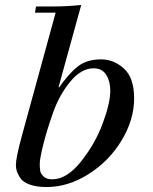

<svg xmlns="http://www.w3.org/2000/svg" viewBox="-20 -741 614 773"><path d="M121 -690 125 -715H195Q252 -715 307 -721L216 -391L218 -389Q258 -446 294 -474Q330 -502 387 -502Q438 -502 479 -465Q520 -428 520 -345Q520 -259 469.5 -175.5Q419 -92 336.5 -40Q254 12 168 12Q127 12 99.5 2Q72 -8 61.5 -24.5Q51 -41 47.5 -52.5Q44 -64 44 -77Q44 -106 68 -194L204 -690ZM424 -376Q424 -414 407.5 -440Q391 -466 357 -466Q307 -466 263 -412.5Q219 -359 194 -288.5Q169 -218 154.5 -160Q140 -102 140 -81Q140 -64 142 -52.5Q144 -41 156 -30Q168 -19 190 -19Q249 -19 306 -90.5Q363 -162 393.5 -244Q424 -326 424 -376Z"/></svg>

Font: Justus
Style: ItalicOldstyle
Weight: 400
Italic angle: -12°
Version: Version 001.001